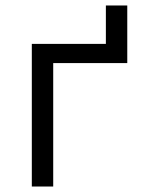

<svg xmlns="http://www.w3.org/2000/svg" viewBox="-20 -680 540 700"><path d="M96 0V-520H366V-660H444V-450H174V0Z"/></svg>

Font: Iosevka Term Curly
Style: Regular
Weight: 400
Designer: Belleve Invis
Foundry: Belleve Invis
Version: Version 32.3.0